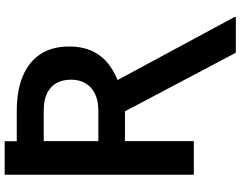

<svg xmlns="http://www.w3.org/2000/svg" viewBox="-120 -696 990 789"><g transform="rotate(-90 374.5 -302.0)"><path d="M50.4 -677.9V-777.3H188.2V-677.9ZM50.4 -727.6H313.2Q396.3 -727.6 455.4 -702.9Q514.6 -678.3 546 -630.3Q577.4 -582.4 577.4 -512.8Q577.4 -456.7 557.9 -416Q538.4 -375.4 502.1 -348.2Q465.9 -321 416.9 -305L374.3 -283H145.6L144.9 -392.4H313.2Q355.5 -392.4 383.9 -406.6Q412.3 -420.8 426.7 -445.8Q441.1 -470.9 441.1 -503.6Q441.1 -538.4 427.4 -563.7Q413.7 -589.1 385.5 -603Q357.2 -616.8 313.2 -616.8H188.6V0H50.4ZM551.8 172.6 291.9 -319.2H436.4L698.2 166.5V172.6Z"/></g></svg>

Font: InterMG SemiBold
Style: Regular
Weight: 600
Designer: Rasmus Andersson
Foundry: rsms
Version: Version 3.019;December 26, 2023;FontCreator 15.0.0.2955 64-b